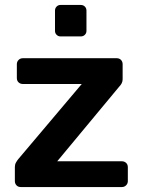

<svg xmlns="http://www.w3.org/2000/svg" viewBox="-20 -755 571 775"><path d="M64 0Q53 0 46.5 -7Q40 -14 40 -24V-81Q40 -91 44.5 -99Q49 -107 54 -113L310 -416H72Q62 -416 55 -422.5Q48 -429 48 -440V-496Q48 -506 55 -513Q62 -520 72 -520H451Q462 -520 468.5 -513Q475 -506 475 -496V-435Q475 -426 471 -418.5Q467 -411 461 -405L211 -104H472Q482 -104 489 -97.5Q496 -91 496 -80V-24Q496 -14 489 -7Q482 0 472 0ZM224 -608Q215 -608 208.5 -614.5Q202 -621 202 -630V-712Q202 -722 208.5 -728.5Q215 -735 224 -735H306Q316 -735 322.5 -728.5Q329 -722 329 -712V-630Q329 -621 322.5 -614.5Q316 -608 306 -608Z"/></svg>

Font: Rubik Medium
Style: Regular
Weight: 500
Designer: Hubert and Fischer
Foundry: Hubert and Fischer
Version: Version 2.300; ttfautohint (v1.8.4.7-5d5b);gftools[0.9.30]